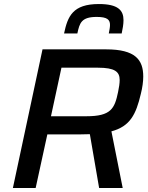

<svg xmlns="http://www.w3.org/2000/svg" viewBox="-20 -933 737 953"><path d="M471 -913C341 -913 316 -852 298 -767H364C375 -819 384 -849 460 -849C513 -849 526 -835 526 -809C526 -797 523 -783 520 -767H584C589 -791 593 -812 593 -833C593 -881 567 -913 471 -913ZM191 -688 44 0H157L215 -266H380C396 -266 411 -267 426 -267L472 0H589L533 -281C626 -306 655 -365 679 -467C687 -498 691 -529 691 -553C691 -636 652 -688 507 -688ZM409 -356H233L285 -597H466C550 -597 574 -577 574 -536C574 -520 571 -499 566 -476C549 -394 531 -356 409 -356Z"/></svg>

Font: Saira UNSAM Medium Italic
Style: Regular
Weight: 500
Italic angle: -12°
Designer: Hector Gatti with collaboration of the Omnibus-Type team
Foundry: Omnibus-Type
Version: Version 0.072;PS 000.072;hotconv 1.0.88;makeotf.lib2.5.64775